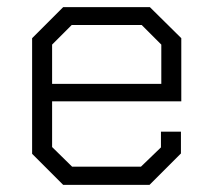

<svg xmlns="http://www.w3.org/2000/svg" viewBox="-20 -518 593 538"><path d="M70 -87V-411L157 -498H400L488 -411V-234H126V-106L182 -51H375L431 -105V-149H487V-88L399 0H157ZM432 -283V-393L377 -448H181L126 -393V-283Z"/></svg>

Font: Chakra Petch Light
Style: Regular
Weight: 300
Designer: Katatrad Aksorn Co.,Ltd.
Foundry: Cadson Demak Co.,Ltd.
Version: Version 1.000; ttfautohint (v1.6)